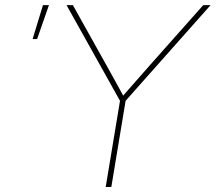

<svg xmlns="http://www.w3.org/2000/svg" viewBox="-20 -748 862 768"><path d="M402.8 0 460 -344.7 246.1 -727.5H271.5L407.2 -484.4Q424.8 -453.1 441.9 -421.9Q459 -390.6 476.1 -359.4H467.3Q494.6 -390.6 522.2 -421.9Q549.8 -453.1 577.1 -484.4L793 -727.5H822.3L482.4 -344.7L425.3 0ZM110.4 -591.8 151.9 -727.5H175.8L128.4 -591.8Z"/></svg>

Font: Inter 17pt Thin
Style: Italic
Weight: 250
Italic angle: -9.3988°
Version: Version 4.001;git-66647c0bb